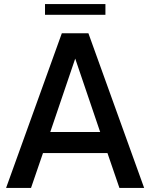

<svg xmlns="http://www.w3.org/2000/svg" viewBox="-20 -927 742 947"><path d="M133 0H10L285 -763H416L691 0H569L510 -172H192ZM351 -638 228 -276H474ZM500 -854H202V-907H500Z"/></svg>

Font: Open Sauce One Medium
Style: Regular
Weight: 500
Designer: Alfredo Marco Pradil
Foundry: Creative Sauce Fz LLC
Version: Version 1.477